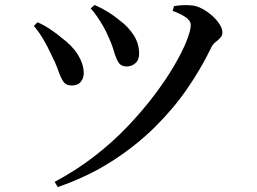

<svg xmlns="http://www.w3.org/2000/svg" viewBox="-20 -720 1040 777"><path d="M201 16Q286 -29 360 -86Q434 -143 495.5 -207.5Q557 -272 604.5 -335Q652 -398 685 -454.5Q718 -511 735 -554Q752 -597 752 -619Q752 -635 734 -648.5Q716 -662 679 -676L684 -695Q699 -698 718.5 -699Q738 -700 757 -698Q777 -696 798.5 -684.5Q820 -673 838.5 -656.5Q857 -640 868.5 -622Q880 -604 880 -589Q880 -576 871.5 -567Q863 -558 851.5 -549Q840 -540 833 -524Q794 -443 738 -361.5Q682 -280 605.5 -204.5Q529 -129 432 -67Q335 -5 214 37ZM270 -374Q247 -374 236 -390.5Q225 -407 215 -436Q205 -465 187 -500Q171 -535 153.5 -564Q136 -593 117 -615L132 -630Q159 -618 185 -600.5Q211 -583 228 -568Q272 -536 295 -499Q318 -462 319 -425Q319 -404 307 -389Q295 -374 270 -374ZM493 -451Q470 -451 459.5 -467.5Q449 -484 441 -512.5Q433 -541 417 -575Q409 -594 397.5 -614Q386 -634 373 -653Q360 -672 347 -686L363 -700Q392 -687 416.5 -672Q441 -657 465 -637Q500 -611 521.5 -577Q543 -543 543 -503Q543 -477 527.5 -464Q512 -451 493 -451Z"/></svg>

Font: Noto Serif SC ExtraLight SemiBold
Style: Regular
Weight: 600
Version: Version 2.002-H1;hotconv 1.1.0;makeotfexe 2.6.0